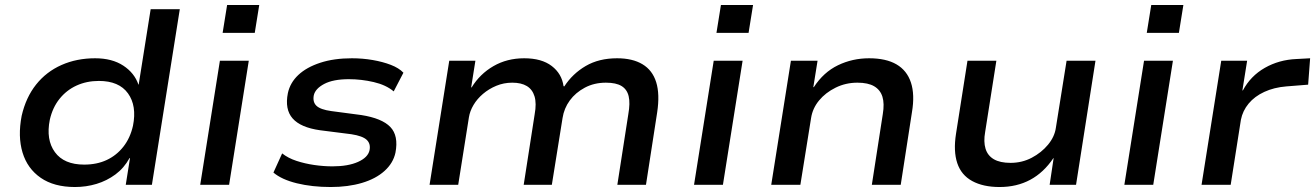

<svg xmlns="http://www.w3.org/2000/svg" viewBox="-20 -742 5281 771"><path d="M281 9Q197 9 143.5 -28Q90 -65 70.5 -129.5Q51 -194 67 -277Q84 -351 125 -402.5Q166 -454 227 -481Q288 -508 362 -508Q430 -508 475 -478.5Q520 -449 536 -402L537 -403L585 -705H702L590 0H485L502 -107H500Q478 -67 443.5 -41.5Q409 -16 367.5 -3.5Q326 9 281 9ZM318 -81Q369 -81 408.5 -99.5Q448 -118 475.5 -153Q503 -188 514 -237Q530 -317 494 -367Q458 -417 377 -417Q328 -417 287.5 -398.5Q247 -380 219 -345Q191 -310 180 -261Q164 -181 200.5 -131Q237 -81 318 -81Z M874 -610 892 -722H1021L1003 -610ZM784 0 863 -498H979L900 0Z M1308 9Q1233 9 1172 -6Q1111 -21 1078 -49L1113 -126Q1137 -107 1170.5 -96Q1204 -85 1241.5 -79.5Q1279 -74 1315 -74Q1378 -74 1418 -92Q1458 -110 1464 -139Q1469 -165 1452.5 -180.5Q1436 -196 1391 -203L1265 -219Q1187 -230 1155 -266.5Q1123 -303 1136 -368Q1145 -410 1178 -441Q1211 -472 1266 -490Q1321 -508 1393 -508Q1436 -508 1476.5 -501Q1517 -494 1549.5 -481.5Q1582 -469 1600 -450L1561 -375Q1530 -401 1480.5 -412.5Q1431 -424 1381 -424Q1318 -424 1282 -405Q1246 -386 1240 -359Q1235 -332 1251 -317Q1267 -302 1310 -296L1431 -280Q1514 -267 1547.5 -232Q1581 -197 1568 -129Q1559 -87 1524 -55.5Q1489 -24 1433.5 -7.5Q1378 9 1308 9Z M1705 0 1784 -498H1889L1872 -391H1874Q1907 -445 1961.5 -476.5Q2016 -508 2085 -508Q2155 -508 2195.5 -477Q2236 -446 2243 -396L2246 -395Q2279 -446 2332 -477Q2385 -508 2458 -508Q2520 -508 2560 -484Q2600 -460 2615 -412Q2630 -364 2619 -291L2574 0H2459L2503 -283Q2511 -328 2504.5 -355.5Q2498 -383 2476 -396.5Q2454 -410 2413 -410Q2366 -410 2328.5 -390Q2291 -370 2268 -338.5Q2245 -307 2239 -268L2196 0H2083L2127 -283Q2135 -327 2126.5 -355Q2118 -383 2095.5 -396.5Q2073 -410 2037 -410Q2003 -410 1973 -397.5Q1943 -385 1919.5 -365Q1896 -345 1881.5 -320.5Q1867 -296 1863 -271L1820 0Z M2857 -610 2875 -722H3004L2986 -610ZM2767 0 2846 -498H2962L2883 0Z M3077 0 3156 -498H3263L3246 -392H3248Q3287 -452 3345 -480Q3403 -508 3470 -508Q3538 -508 3580 -483.5Q3622 -459 3638 -410.5Q3654 -362 3642 -291L3597 0H3481L3525 -284Q3532 -326 3523.5 -353.5Q3515 -381 3490.5 -395.5Q3466 -410 3423 -410Q3376 -410 3335.5 -390Q3295 -370 3269 -338.5Q3243 -307 3237 -268L3194 0Z M3994 9Q3928 9 3884 -15Q3840 -39 3824 -87Q3808 -135 3819 -205L3865 -498H3981L3936 -212Q3929 -173 3937.5 -145Q3946 -117 3971 -102.5Q3996 -88 4038 -88Q4084 -88 4123 -108.5Q4162 -129 4188.5 -161Q4215 -193 4220 -229L4263 -498H4379L4301 0H4195L4211 -107H4210Q4171 -49 4117 -20Q4063 9 3994 9Z M4585 -610 4603 -722H4732L4714 -610ZM4495 0 4574 -498H4690L4611 0Z M4805 0 4884 -498H4988L4969 -379H4971Q5002 -437 5059 -469.5Q5116 -502 5186 -505L5241 -508L5233 -402L5145 -395Q5096 -391 5057 -373Q5018 -355 4994 -326Q4970 -297 4963 -261L4922 0Z"/></svg>

Font: Nunito Sans 7pt SemiExpanded SemiBold
Style: Italic
Weight: 600
Width: 6
Italic angle: -9°
Designer: Vernon Adams
Foundry: Vernon Adams
Version: Version 3.101;gftools[0.9.27]